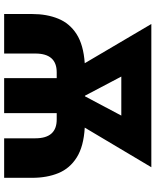

<svg xmlns="http://www.w3.org/2000/svg" viewBox="70 -838 768 949"><g transform="rotate(90 454.5 -364.0)"><path d="M49.8 0V-138.7Q49.8 -210.9 72.8 -267.3Q95.7 -323.7 148.9 -357.9Q202.1 -392.1 293 -398.4L99.1 -727.5H807.1L611.3 -398.4Q704.1 -393.1 758.5 -358.9Q813 -324.7 836.2 -268.1Q859.4 -211.4 859.4 -138.7V0H664.1V-154.3Q664.1 -259.8 571.3 -259.8H539.6V0H366.7V-259.8H337.9Q245.1 -259.8 245.1 -154.3V0ZM453.6 -399.4H456.5L551.8 -579.1H358.9Z"/></g></svg>

Font: Inter Black
Style: Regular
Weight: 900
Designer: Rasmus Andersson
Foundry: rsms
Version: Version 4.000;git-a52131595